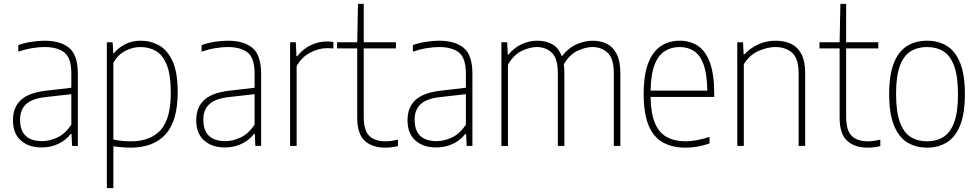

<svg xmlns="http://www.w3.org/2000/svg" viewBox="-20 -760 5094 1000"><path d="M197 8Q129.5 8 88.5 -28.5Q47.5 -65 47.5 -133.5Q47.5 -201.5 89.2 -239.5Q131 -277.5 219.5 -287.5L351.5 -303V-375.5Q351.5 -458.5 315 -486.8Q278.5 -515 211.5 -515Q183 -515 147.5 -509.2Q112 -503.5 75.5 -491V-525Q104.5 -536 141.8 -542Q179 -548 212 -548Q294.5 -548 340 -510.8Q385.5 -473.5 385.5 -375V0H355.5L352.5 -62.5H348.5Q322 -28.5 282.5 -10.2Q243 8 197 8ZM84.5 -137Q84.5 -25 199.5 -25Q238.5 -25 279 -44Q319.5 -63 351.5 -110.5V-269.5L218.5 -254.5Q148 -247 116.2 -217.8Q84.5 -188.5 84.5 -137Z M536.5 220V-540H566.5L570 -483H573.5Q595 -510 630.8 -529Q666.5 -548 712 -548Q765 -548 808.8 -523.5Q852.5 -499 879 -440.8Q905.5 -382.5 905.5 -280Q905.5 -129.5 842.2 -60.2Q779 9 660.5 9Q638 9 614.5 7Q591 5 570.5 2V220ZM662 -24Q763 -24 816.2 -82.2Q869.5 -140.5 869.5 -276Q869.5 -371.5 848.2 -423.2Q827 -475 791.2 -495Q755.5 -515 711 -515Q671 -515 632.5 -495Q594 -475 570.5 -433V-33.5Q588.5 -29 613.8 -26.5Q639 -24 662 -24Z M1151.5 8Q1084 8 1043 -28.5Q1002 -65 1002 -133.5Q1002 -201.5 1043.8 -239.5Q1085.5 -277.5 1174 -287.5L1306 -303V-375.5Q1306 -458.5 1269.5 -486.8Q1233 -515 1166 -515Q1137.5 -515 1102 -509.2Q1066.5 -503.5 1030 -491V-525Q1059 -536 1096.2 -542Q1133.5 -548 1166.5 -548Q1249 -548 1294.5 -510.8Q1340 -473.5 1340 -375V0H1310L1307 -62.5H1303Q1276.5 -28.5 1237 -10.2Q1197.5 8 1151.5 8ZM1039 -137Q1039 -25 1154 -25Q1193 -25 1233.5 -44Q1274 -63 1306 -110.5V-269.5L1173 -254.5Q1102.5 -247 1070.8 -217.8Q1039 -188.5 1039 -137Z M1491 0V-540H1521L1524 -467H1528Q1556.5 -504.5 1597.8 -524.2Q1639 -544 1682 -544Q1701 -544 1716.5 -541.5V-507.5Q1707.5 -508.5 1699.8 -508.8Q1692 -509 1681.5 -509Q1639.5 -509 1595.5 -485.8Q1551.5 -462.5 1525 -416V0Z M1986 9Q1918 9 1879.2 -27.2Q1840.5 -63.5 1840.5 -147V-508H1735.5V-540H1840.5L1844.5 -740H1874.5V-540H2042V-508H1874.5V-153Q1874.5 -81 1903.2 -52.5Q1932 -24 1988 -24Q2016.5 -24 2052.5 -33V1Q2018.5 9 1986 9Z M2252 8Q2184.5 8 2143.5 -28.5Q2102.5 -65 2102.5 -133.5Q2102.5 -201.5 2144.2 -239.5Q2186 -277.5 2274.5 -287.5L2406.5 -303V-375.5Q2406.5 -458.5 2370 -486.8Q2333.5 -515 2266.5 -515Q2238 -515 2202.5 -509.2Q2167 -503.5 2130.5 -491V-525Q2159.5 -536 2196.8 -542Q2234 -548 2267 -548Q2349.5 -548 2395 -510.8Q2440.5 -473.5 2440.5 -375V0H2410.5L2407.5 -62.5H2403.5Q2377 -28.5 2337.5 -10.2Q2298 8 2252 8ZM2139.5 -137Q2139.5 -25 2254.5 -25Q2293.5 -25 2334 -44Q2374.5 -63 2406.5 -110.5V-269.5L2273.5 -254.5Q2203 -247 2171.2 -217.8Q2139.5 -188.5 2139.5 -137Z M2591.5 0V-540H2621.5L2624.5 -476H2628.5Q2659.5 -513 2698.5 -530.5Q2737.5 -548 2779 -548Q2822 -548 2855.8 -529.8Q2889.5 -511.5 2906 -466.5Q2943 -513 2985.8 -530.5Q3028.5 -548 3067 -548Q3107.5 -548 3140 -532.2Q3172.5 -516.5 3191.8 -479Q3211 -441.5 3211 -377.5V0H3177V-377Q3177 -455 3145 -485Q3113 -515 3064.5 -515Q3031.5 -515 2989 -496Q2946.5 -477 2916.5 -424.5Q2919.5 -403 2919.5 -377.5V0H2885.5V-377Q2885.5 -455 2854.5 -485Q2823.5 -515 2775.5 -515Q2740 -515 2697.5 -494.8Q2655 -474.5 2625.5 -423V0Z M3550.5 9Q3480.5 9 3432 -18.5Q3383.5 -46 3358 -107.2Q3332.5 -168.5 3332.5 -270Q3332.5 -371 3356.5 -432Q3380.5 -493 3422.8 -520.5Q3465 -548 3520 -548Q3575 -548 3615.5 -520.8Q3656 -493.5 3678 -432.5Q3700 -371.5 3700 -270V-255H3368.5Q3370 -169 3391.5 -118.2Q3413 -67.5 3453.8 -45.8Q3494.5 -24 3552.5 -24Q3604 -24 3675.5 -47V-13Q3641 -1 3610.5 4Q3580 9 3550.5 9ZM3519.5 -515Q3476.5 -515 3443 -494.2Q3409.5 -473.5 3389.8 -424Q3370 -374.5 3368.5 -288H3664Q3662.5 -374.5 3644.5 -424Q3626.5 -473.5 3594.5 -494.2Q3562.5 -515 3519.5 -515Z M3820 0V-540H3850L3853 -477H3857Q3888.5 -510.5 3930.2 -529.2Q3972 -548 4019 -548Q4063.5 -548 4098.5 -532.2Q4133.5 -516.5 4153.5 -479.2Q4173.5 -442 4173.5 -378.5V0H4139.5V-378Q4139.5 -455 4106 -485Q4072.5 -515 4017.5 -515Q3979.5 -515 3932.8 -495.5Q3886 -476 3854 -426V0Z M4498.5 9Q4430.5 9 4391.8 -27.2Q4353 -63.5 4353 -147V-508H4248V-540H4353L4357 -740H4387V-540H4554.5V-508H4387V-153Q4387 -81 4415.8 -52.5Q4444.5 -24 4500.5 -24Q4529 -24 4565 -33V1Q4531 9 4498.5 9Z M4808.5 9Q4749.5 9 4705 -18.5Q4660.5 -46 4635.8 -107.5Q4611 -169 4611 -270Q4611 -370.5 4635.5 -431.8Q4660 -493 4704.5 -520.5Q4749 -548 4808.5 -548Q4867.5 -548 4911.8 -520.8Q4956 -493.5 4980.8 -432.2Q5005.5 -371 5005.5 -270Q5005.5 -169.5 4981 -108Q4956.5 -46.5 4912.2 -18.8Q4868 9 4808.5 9ZM4808.5 -24Q4857.5 -24 4893.5 -46.5Q4929.5 -69 4949.5 -122.2Q4969.5 -175.5 4969.5 -268.5Q4969.5 -362.5 4949.5 -416.5Q4929.5 -470.5 4893.5 -492.8Q4857.5 -515 4808.5 -515Q4759.5 -515 4723.2 -492.8Q4687 -470.5 4667 -417.5Q4647 -364.5 4647 -272Q4647 -177.5 4667 -123.2Q4687 -69 4723.2 -46.5Q4759.5 -24 4808.5 -24Z"/></svg>

Font: Encode Sans Semi Condensed Thin
Style: Regular
Weight: 100
Width: 4
Designer: Multiple Designers
Foundry: Impallari Type
Version: Version 3.000; ttfautohint (v1.8.3) -l 8 -r 50 -G 200 -x 14 